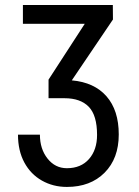

<svg xmlns="http://www.w3.org/2000/svg" viewBox="-20 -548 550 761"><path d="M315.9 -453.6H70.8V-528.3H427.2L427.7 -470.7L264.6 -229.5Q353.5 -221.7 402.1 -166.3Q450.7 -110.8 450.7 -15.1Q450.7 80.1 394.5 136.5Q338.4 192.9 245.1 192.9Q190.4 192.9 146 167.7Q101.6 142.6 76.4 95.9Q51.3 49.3 51.3 -14.2H138.2Q138.2 42.5 168.5 80.6Q198.7 118.7 245.1 118.7Q300.8 118.7 332.8 82.3Q364.7 45.9 364.7 -13.2Q364.7 -90.8 331.8 -124.8Q298.8 -158.7 235.8 -158.7H172.4V-232.4Z"/></svg>

Font: MAUL Condensed
Style: Condensed Regular
Weight: 400
Designer: MAUL
Version: Version 1.0; 2020; ttfautohint (v1.8.3)